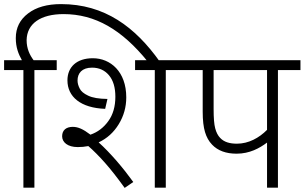

<svg xmlns="http://www.w3.org/2000/svg" viewBox="-20 -916 1486 937"><path d="M94.2 0H147.9V-574.2H256.8V-622.1H144C125 -647.5 109.9 -678.7 109.9 -720.2C111.3 -800.8 178.2 -847.2 290 -847.2C444.3 -847.2 574.2 -772 701.2 -615.2H759.8C640.1 -783.7 491.2 -896 277.8 -896C210.4 -896 156.7 -880.9 117.2 -850.6C77.1 -820.3 57.1 -780.3 57.1 -730C57.1 -684.6 69.8 -652.8 86.9 -622.1H0V-574.2H94.2Z M359.4 -198.2C376.5 -198.2 394 -199.7 411.1 -203.1C436.5 -181.2 463.4 -153.8 491.7 -122.1C520 -90.3 552.2 -49.3 588.4 1L630.4 -27.8C606.9 -60.5 580.1 -94.7 549.8 -129.9C519.5 -164.6 490.2 -195.3 461.4 -221.2C502.4 -240.2 535.2 -270 559.6 -310.1C584 -350.1 596.2 -393.6 596.2 -440.9C596.2 -566.9 518.6 -631.8 433.1 -631.8C353 -631.8 309.1 -587.9 309.1 -523.9C309.1 -443.8 373.5 -389.2 493.2 -384.8L504.4 -433.1C462.4 -433.6 431.2 -439 410.2 -449.2C389.2 -459 375 -470.7 368.7 -484.4C361.8 -498 358.4 -510.7 358.4 -522.9C358.4 -558.6 379.9 -585.9 429.2 -585.9C462.9 -585.9 490.7 -573.7 511.7 -548.8C532.7 -523.9 543 -488.8 543 -443.8C543 -396.5 531.7 -356.9 508.8 -325.2C485.8 -293 456.5 -271 421.4 -258.8C384.8 -286.6 360.4 -296.9 335 -296.9C304.2 -296.9 283.2 -281.7 283.2 -251C283.2 -221.7 310.1 -198.2 359.4 -198.2ZM897.9 -574.2V-622.1H639.2V-574.2H735.4V0H789.1V-574.2Z M1446.3 -574.2V-622.1H883.3V-574.2H969.2V-371.1C969.2 -329.1 973.1 -295.9 980.5 -271.5C987.8 -247.1 999 -226.6 1015.1 -210C1043 -180.7 1083 -166 1134.3 -166C1198.2 -166 1246.1 -192.4 1283.2 -220.2V0H1336.4V-574.2ZM1283.2 -282.2C1244.6 -243.2 1193.4 -214.8 1136.2 -214.8C1103 -214.8 1074.2 -221.7 1054.2 -243.2C1043.5 -254.4 1035.6 -269.5 1030.3 -289.6C1024.9 -309.1 1022.5 -340.8 1022.5 -384.8V-574.2H1283.2Z"/></svg>

Font: Noto Reveo Sans
Style: Regular
Weight: 300
Designer: Monotype Design Team
Foundry: Monotype Imaging Inc.
Version: Version 2.007